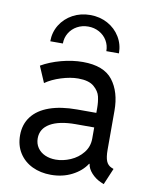

<svg xmlns="http://www.w3.org/2000/svg" viewBox="-84 -807 697 879"><g transform="rotate(10 264.0 -368.0)"><path d="M43 -146.5Q43 -197.3 70.8 -233.6Q98.6 -270 151.6 -288.8Q204.6 -307.6 279.3 -307.6H369.1V-330.1Q369.1 -358.4 363.5 -382.8Q357.9 -407.2 334 -427.7Q310.1 -448.2 260.7 -448.2Q224.6 -448.2 181.9 -434.8Q139.2 -421.4 109.4 -400.4L77.1 -475.6Q116.2 -498.5 168.2 -512.5Q220.2 -526.4 268.6 -526.4Q366.2 -526.4 407.7 -472.7Q449.2 -418.9 449.2 -332V-150.4Q449.2 -116.2 456.5 -97.9Q463.9 -79.6 481.4 -72.3L491.2 -68.4L459 7.8L445.3 2Q419.4 -9.3 400.6 -30Q381.8 -50.8 379.4 -72.3H377Q354 -36.6 310.5 -14.4Q267.1 7.8 212.9 7.8Q164.6 7.8 126 -10.7Q87.4 -29.3 65.2 -64.2Q43 -99.1 43 -146.5ZM222.7 -64.5Q256.3 -64.5 291 -79.3Q325.7 -94.2 348.4 -122.6Q371.1 -150.9 371.1 -188.5V-240.2H285.2Q208.5 -240.2 166.7 -215.8Q125 -191.4 125 -146.5Q125 -121.6 137.9 -102.8Q150.9 -84 173.1 -74.2Q195.3 -64.5 222.7 -64.5ZM423.8 -593.8H365.2Q365.2 -620.6 352.1 -642.8Q338.9 -665 315.7 -677.7Q292.5 -690.4 264.6 -690.4Q236.3 -690.4 213.1 -677.7Q189.9 -665 176.5 -642.8Q163.1 -620.6 163.1 -593.8H104.5Q104.5 -635.7 125.7 -670.2Q147 -704.6 183.6 -724.4Q220.2 -744.1 264.6 -744.1Q309.1 -744.1 345.5 -724.4Q381.8 -704.6 402.8 -670.2Q423.8 -635.7 423.8 -593.8Z"/></g></svg>

Font: Reddit Sans Vanilla
Style: Regular
Weight: 400
Designer: Stephen Hutchings
Foundry: Reddit
Version: Version 1.013